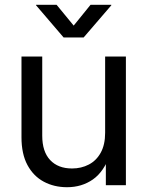

<svg xmlns="http://www.w3.org/2000/svg" viewBox="-20 -762 606 790"><path d="M255.9 8.3Q202.6 8.3 160.2 -14.4Q117.7 -37.1 93 -82.8Q68.4 -128.4 68.4 -197.3V-529.3H153.8V-203.6Q153.8 -138.2 186.3 -103.5Q218.8 -68.8 276.4 -68.8Q314.5 -68.8 345.5 -85Q376.5 -101.1 394.5 -133.8Q412.6 -166.5 412.6 -215.8V-529.3H498V0H415.5V-128.4H433.6Q408.2 -55.7 362.3 -23.7Q316.4 8.3 255.9 8.3ZM212.9 -742.2 283.2 -656.7 352.5 -742.2H438V-740.2L324.2 -607.9H241.7L128.4 -740.2V-742.2Z"/></svg>

Font: Inter 24pt
Style: Regular
Weight: 400
Designer: Rasmus Andersson
Foundry: rsms
Version: Version 4.001;git-66647c0bb